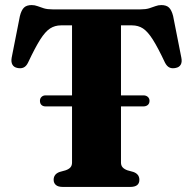

<svg xmlns="http://www.w3.org/2000/svg" viewBox="-20 -737 761 757"><path d="M137.5 -339.5Q137.5 -349 143.8 -355Q150 -361 160 -361H545.5Q556 -361 562.8 -355Q569.5 -349 569.5 -339.5Q569.5 -329 562.8 -323.2Q556 -317.5 545.5 -317.5H159.5Q149.5 -317.5 143.5 -323.2Q137.5 -329 137.5 -339.5ZM188 -700H533Q554 -700 568 -704.2Q582 -708.5 593 -712.8Q604 -717 616 -717Q636 -717 646.2 -707.2Q656.5 -697.5 662.5 -674L695 -509.5Q698.5 -492.5 692.5 -482Q686.5 -471.5 672 -469Q658.5 -466 648.2 -470.8Q638 -475.5 630.5 -490Q602.5 -549.5 582.5 -581Q562.5 -612.5 543.8 -624.8Q525 -637 500.5 -637H457V-96Q457 -84.5 463.5 -77.2Q470 -70 482.5 -65.5L506 -59Q529.5 -50.5 529.5 -28Q529.5 0 493.5 0H227.5Q209 0 200.2 -7.8Q191.5 -15.5 191.5 -28Q191.5 -50.5 215 -59L238.5 -65.5Q251.5 -70 257.8 -77.2Q264 -84.5 264 -96V-637H220.5Q196.5 -637 177.5 -624.8Q158.5 -612.5 138.5 -581Q118.5 -549.5 90.5 -490Q83.5 -475.5 73 -470.8Q62.5 -466 49 -469Q35 -471.5 29 -482Q23 -492.5 26 -509.5L58.5 -674Q64.5 -697.5 74.8 -707.2Q85 -717 105 -717Q117 -717 128 -712.8Q139 -708.5 153 -704.2Q167 -700 188 -700Z"/></svg>

Font: Fraunces
Style: Bold
Weight: 700
Version: Version 1.000;[b76b70a41]